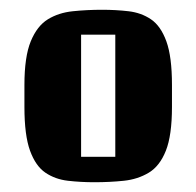

<svg xmlns="http://www.w3.org/2000/svg" viewBox="-20 -714 402 393"><path d="M332 -540V-495Q332 -437 319.5 -405.5Q307 -374 284.5 -360.5Q262 -347 233.5 -344Q205 -341 173 -341Q145 -341 119 -344Q93 -347 73 -360.5Q53 -374 41.5 -405.5Q30 -437 30 -495V-540Q30 -598 43 -629.5Q56 -661 78 -674.5Q100 -688 129 -691Q158 -694 189 -694Q217 -694 243 -691Q269 -688 289 -674.5Q309 -661 320.5 -629.5Q332 -598 332 -540ZM216 -393V-643H146V-393Z"/></svg>

Font: Unlock
Style: Regular
Weight: 400
Designer: Eduardo Rodriguez Tunni
Foundry: Eduardo Rodriguez Tunni
Version: Version 1.003; ttfautohint (v1.8.4.7-5d5b);gftools[0.9.23]